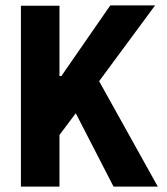

<svg xmlns="http://www.w3.org/2000/svg" viewBox="-20 -687 615 707"><path d="M199 0H57V-666H199V-407H206L386 -667H551L345 -388L561 0H398L259 -270L199 -190Z"/></svg>

Font: Epunda Sans
Style: Bold
Weight: 700
Designer: Simon Atzbach
Foundry: typofactur
Version: Version 2.204; ttfautohint (v1.8.4.7-5d5b)